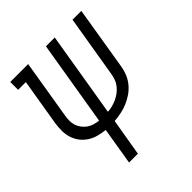

<svg xmlns="http://www.w3.org/2000/svg" viewBox="-200 -663 1001 1001"><g transform="rotate(-45 300.0 -162.5)"><path d="M177 205 211 -1Q185 -4 160 -10.5Q135 -17 113.5 -31Q92 -45 77 -64.5Q62 -84 54 -108.5Q46 -133 46 -159.5Q46 -186 50 -213L93 -472H36V-530H168L114 -203Q111 -186 111 -168Q111 -150 116.5 -134Q122 -118 132.5 -104.5Q143 -91 156.5 -81.5Q170 -72 186.5 -67Q203 -62 221 -60L299 -530H364L286 -60Q304 -61 321 -65.5Q338 -70 354.5 -77.5Q371 -85 385.5 -96Q400 -107 411.5 -121.5Q423 -136 429 -152.5Q435 -169 438 -187L495 -530H560L502 -177Q498 -152 488 -128Q478 -104 461 -83.5Q444 -63 422 -48Q400 -33 376 -23Q352 -13 327 -8Q302 -3 277 -1L242 205Z"/></g></svg>

Font: Iosevka Slab LtExObl
Style: Regular
Weight: 300
Width: 7
Italic angle: -9°
Monospace: yes
Designer: Belleve Invis
Foundry: Belleve Invis
Version: Version 11.1.0; ttfautohint (v1.8.3)